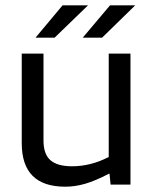

<svg xmlns="http://www.w3.org/2000/svg" viewBox="-20 -696 578 724"><path d="M226 8Q144 8 103 -33Q62 -74 62 -156V-494H144V-166Q144 -115 170 -92Q196 -69 252 -69Q286 -69 320.5 -77.5Q355 -86 390 -104V-494H472V0H397L393 -41H391Q339 -14 301 -3Q263 8 226 8ZM216 -676H312L186 -554H114ZM395 -676H490L365 -554H292Z"/></svg>

Font: Blinker
Style: Regular
Weight: 400
Designer: Juergen Huber
Foundry: supertype
Version: Version 1.017;hotconv 1.0.117;makeotfexe 2.5.65602